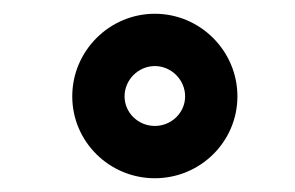

<svg xmlns="http://www.w3.org/2000/svg" viewBox="-20 -841 429 279"><path d="M205 -821C139 -821 85 -767 85 -701C85 -635 139 -582 205 -582C271 -582 325 -635 325 -701C325 -767 271 -821 205 -821ZM205 -745C229 -745 249 -725 249 -701C249 -677 229 -658 205 -658C181 -658 161 -677 161 -701C161 -725 181 -745 205 -745Z"/></svg>

Font: Montserrat ExtraBold
Style: Regular
Weight: 800
Designer: Julieta Ulanovsky
Foundry: Julieta Ulanovsky
Version: Version 4.000